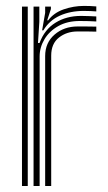

<svg xmlns="http://www.w3.org/2000/svg" viewBox="-20 -622 362 642"><path d="M92.2 0V-600H111.5V-549L107 -478.2H112.2Q129 -523.5 165.6 -546.1Q202.2 -568.8 251.2 -568.8Q264 -568.8 279.5 -568.1Q295 -567.5 302 -567V-550.2Q293 -551 276.2 -551.4Q259.5 -551.8 246.8 -551.8Q205 -551.8 174.9 -534.8Q144.8 -517.8 128.6 -490.6Q112.5 -463.5 112.5 -433V0ZM53.5 0V-600H72.8V0ZM131 0V-434.5Q131 -479.2 162.5 -506.4Q194 -533.5 239.2 -533.5Q254.8 -533.5 271.8 -533.4Q288.8 -533.2 302 -533V-516.2Q289 -516.8 271.6 -516.8Q254.2 -516.8 239.2 -516.8Q203 -516.8 177.1 -496.4Q151.2 -476 151.2 -436V0ZM120.8 -520.5 131 -579V-600H150.2V-591.8L137.8 -554H141.2Q159.8 -579.2 193.1 -590.8Q226.5 -602.2 260 -602.2Q268.5 -602.2 280.5 -601.9Q292.5 -601.5 302 -600.5V-583.8Q294.2 -584.5 282.8 -585Q271.2 -585.5 260.2 -585.5Q215.5 -585.5 180.4 -569.8Q145.2 -554 125 -520.5Z"/></svg>

Font: Big Shoulders Inline Text Thin SemiBold
Style: Regular
Weight: 600
Version: Version 2.002